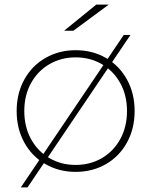

<svg xmlns="http://www.w3.org/2000/svg" viewBox="-20 -740 654 830"><path d="M52 -260Q52 -336 85 -396Q118 -456 176.5 -489.5Q235 -523 307 -523Q380 -523 438 -489.5Q496 -456 529 -396Q562 -336 562 -260Q562 -184 529 -124Q496 -64 438 -30.5Q380 3 307 3Q235 3 176.5 -30.5Q118 -64 85 -124Q52 -184 52 -260ZM529 -260Q529 -328 500 -380.5Q471 -433 420.5 -462.5Q370 -492 307 -492Q244 -492 193.5 -462.5Q143 -433 114 -380.5Q85 -328 85 -260Q85 -192 114 -139Q143 -86 193.5 -56.5Q244 -27 307 -27Q370 -27 420.5 -56.5Q471 -86 500 -139Q529 -192 529 -260ZM515 -589H544L99 70H70ZM396 -720H450L297 -607H257Z"/></svg>

Font: Montserrat Alternates ExLight
Style: Regular
Weight: 275
Designer: Julieta Ulanovsky
Foundry: Julieta Ulanovsky
Version: Version 7.200